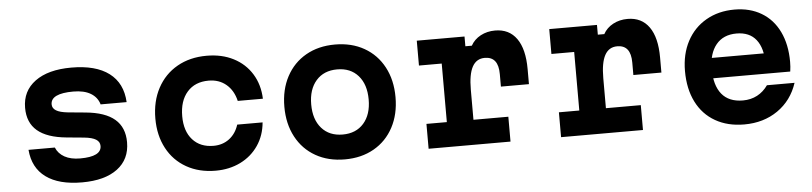

<svg xmlns="http://www.w3.org/2000/svg" viewBox="-41 -849 4583 1083"><g transform="rotate(-5 2250.0 -307.0)"><path d="M387.9 -116.9Q448.1 -116.9 478.2 -132Q508.2 -147.1 508.2 -177.3Q508.2 -200.6 487 -214Q465.7 -227.4 420.5 -232.1L321.4 -241.5Q211.4 -251.9 157.2 -298Q102.9 -344.1 102.9 -428Q102.9 -523.2 176.8 -577.5Q250.8 -631.8 382 -631.8Q520.5 -631.8 595.6 -575.1Q670.7 -518.5 676.3 -410.6H529Q517.3 -451.4 479.9 -473.8Q442.5 -496.2 381.3 -496.2Q317.8 -496.2 285.7 -480.8Q253.7 -465.4 253.7 -434.6Q253.7 -412.5 274.9 -399.5Q296.2 -386.4 341.4 -381.7L440.5 -372.3Q551.1 -361.9 605 -315.5Q659 -269.1 659 -185.2Q659 -88.6 587.5 -35Q516.1 18.6 387.3 18.6Q255.7 18.6 182.8 -34.9Q109.8 -88.3 101.5 -190.6H250.5Q264.9 -155.7 299.8 -136.3Q334.7 -116.9 387.9 -116.9Z M829.6 -303.6Q829.6 -401.2 869.4 -475.5Q909.2 -549.8 981.2 -590.8Q1053.1 -631.8 1148.3 -631.8Q1234.3 -631.8 1299.9 -598.1Q1365.5 -564.4 1403.1 -503.5Q1440.7 -442.7 1443.7 -362.7H1301.3Q1287.3 -422.5 1246.9 -456.7Q1206.5 -491 1147 -491Q1070.1 -491 1025.9 -440.9Q981.7 -390.7 981.7 -303.6Q981.7 -219.1 1025.1 -170.6Q1068.4 -122.2 1143.6 -122.2Q1195.2 -122.2 1232.9 -150.7Q1270.6 -179.3 1286.6 -229.8H1430.3Q1423.9 -156.1 1385.5 -99.7Q1347.1 -43.3 1284.3 -12.3Q1221.5 18.6 1143.8 18.6Q1049.9 18.6 978.7 -21.7Q907.5 -62 868.6 -135Q829.6 -208 829.6 -303.6Z M1560.3 -306.6Q1560.3 -403.4 1599.6 -477.1Q1638.9 -550.8 1709.9 -591.3Q1780.9 -631.8 1874.9 -631.8Q1968.9 -631.8 2040 -591.3Q2111.1 -550.8 2150.4 -477.1Q2189.7 -403.4 2189.7 -306.6Q2189.7 -209.7 2150.4 -136Q2111.1 -62.3 2040.1 -21.9Q1969.1 18.6 1875.1 18.6Q1781.1 18.6 1710 -21.9Q1638.9 -62.3 1599.6 -136Q1560.3 -209.7 1560.3 -306.6ZM2037.7 -306.6Q2037.7 -391.8 1994.2 -441.4Q1950.7 -491 1875.1 -491Q1799.5 -491 1755.9 -441.4Q1712.3 -391.8 1712.3 -306.6Q1712.3 -221.3 1755.8 -171.8Q1799.3 -122.2 1874.9 -122.2Q1950.5 -122.2 1994.1 -171.8Q2037.7 -221.3 2037.7 -306.6Z M2607.2 -613.1V-557.9H2643.8Q2662.8 -592.5 2699.4 -612.2Q2736 -631.8 2781.7 -631.8Q2861 -631.8 2903.4 -572Q2945.8 -512.3 2945.8 -399V-313.7H2787.1V-384.3Q2787.1 -434 2768 -458.5Q2748.9 -483.1 2710.2 -483.1Q2662.7 -483.1 2639.6 -440.5Q2616.5 -397.9 2616.5 -310.8V-140.8H2814V0H2350.3V-140.8H2465.8V-472.3H2336.9V-613.1Z M3357.2 -613.1V-557.9H3393.8Q3412.8 -592.5 3449.4 -612.2Q3486 -631.8 3531.7 -631.8Q3611 -631.8 3653.4 -572Q3695.8 -512.3 3695.8 -399V-313.7H3537.1V-384.3Q3537.1 -434 3518 -458.5Q3498.9 -483.1 3460.2 -483.1Q3412.7 -483.1 3389.6 -440.5Q3366.5 -397.9 3366.5 -310.8V-140.8H3564V0H3100.3V-140.8H3215.8V-472.3H3086.9V-613.1Z M4333.7 -371.2 4285.5 -310.3Q4285.5 -400.7 4247.8 -448.5Q4210.1 -496.3 4136.7 -496.3Q4061.9 -496.3 4021.1 -446.7Q3980.3 -397.1 3980.3 -310.3Q3980.3 -216.4 4020.8 -166.6Q4061.2 -116.9 4140.7 -116.9Q4185.8 -116.9 4221.8 -136Q4257.7 -155.1 4282.5 -190.6H4439Q4406.8 -92.7 4326.4 -37Q4246 18.6 4136.7 18.6Q4042.8 18.6 3973.2 -21.2Q3903.6 -61 3866.3 -135.1Q3829 -209.3 3829 -310.3Q3829 -405.9 3867.6 -478.7Q3906.2 -551.5 3976.2 -591.6Q4046.1 -631.8 4136.7 -631.8Q4223.9 -631.8 4289 -593.1Q4354.1 -554.5 4389.2 -481.9Q4424.3 -409.2 4424.3 -310.9Q4424.3 -283.5 4420.3 -256.1H3954.7V-371.2Z"/></g></svg>

Font: Martian Mono sWd Rg
Style: Regular
Weight: 400
Width: 6
Monospace: yes
Designer: Roman Shamin
Foundry: Evil Martians
Version: Version 1.000